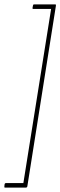

<svg xmlns="http://www.w3.org/2000/svg" viewBox="-71 -717 276 879"><path d="M-48 142Q-52 142 -51 136L-50 127Q-49 121 -43 121H36L163 -676H81Q77 -676 78 -681L80 -692Q81 -697 85 -697H182Q186 -697 185 -691L54 137Q52 142 48 142Z"/></svg>

Font: Sofia Sans Extra Condensed Thin
Style: Italic
Weight: 250
Italic angle: -9°
Version: Version 4.100